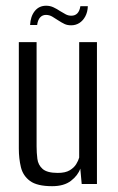

<svg xmlns="http://www.w3.org/2000/svg" viewBox="-20 -642 411 670"><path d="M162.1 7.7Q109.5 7.7 84.8 -10.5Q60.1 -28.7 52.9 -58.8Q45.7 -88.8 45.7 -123.3V-495H107.7V-131.4Q107.7 -108.9 110.4 -87.6Q113.1 -66.3 128.8 -52.4Q144.6 -38.6 181.6 -38.6Q208.1 -38.6 223.2 -47.7Q238.3 -56.7 246 -69.3Q253.6 -81.9 256.3 -92.2V-495H318.3V0H265.1L260.2 -53.6Q251.9 -29.7 227.6 -11Q203.3 7.7 162.1 7.7ZM228.5 -553.7Q215 -553.7 205.4 -558.2Q195.7 -562.7 181.7 -571.8Q173.3 -577.4 162.9 -583.7Q152.4 -590 140.4 -590Q128.1 -590 120.1 -581.3Q112 -572.5 109.6 -554.7H85Q86.4 -584.6 101.2 -603.3Q116.1 -622 141 -622Q154.7 -622 166.5 -616.5Q178.3 -611 189.9 -603.2Q200.5 -596.5 209.5 -591.9Q218.5 -587.2 228.8 -587.2Q241.9 -587.2 249.8 -595.3Q257.8 -603.4 260.5 -620.4H286.5Q285.8 -599.9 277.6 -584.7Q269.4 -569.6 256.7 -561.6Q244.1 -553.7 228.5 -553.7Z"/></svg>

Font: Alumni Sans Thin
Style: Regular
Weight: 100
Designer: Robert E. Leuschke
Foundry: Robert E. Leuschke
Version: Version 1.018